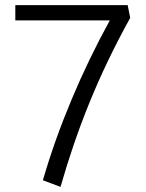

<svg xmlns="http://www.w3.org/2000/svg" viewBox="-20 -720 570 752"><path d="M480 -700 490 -650C363 -421 281 -211 217 12L148 -14C208 -222 301 -442 410 -640H40V-700Z"/></svg>

Font: Gully Light
Style: Regular
Weight: 300
Designer: jaikishan Patel
Foundry: MagicType
Version: Version 1.000;Glyphs 3.2 (3242)